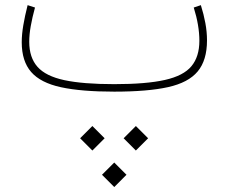

<svg xmlns="http://www.w3.org/2000/svg" viewBox="-20 -358 893 750"><path d="M764.6 -337.9Q775.9 -302.2 782.2 -267.8Q788.6 -233.4 788.6 -200.2Q788.6 -122.6 752.2 -78.9Q715.8 -35.2 636.2 -17.6Q556.6 0 426.3 0Q297.9 0 218 -17.3Q138.2 -34.7 101.6 -76.9Q64.9 -119.1 64.9 -192.9Q64.9 -223.1 71 -259.3Q77.1 -295.4 87.9 -337.9L116.7 -328.6Q106 -289.6 100.1 -256.1Q94.2 -222.7 94.2 -194.8Q94.2 -133.3 126.5 -96.9Q158.7 -60.5 231.4 -44.9Q304.2 -29.3 426.3 -29.3Q551.3 -29.3 624 -45.7Q696.8 -62 727.8 -99.4Q758.8 -136.7 758.8 -198.7Q758.8 -258.3 736.8 -328.6ZM462.9 182.1 510.7 134.3 558.6 182.1 510.7 230ZM293 182.1 340.8 134.3 388.7 182.1 340.8 230ZM378.4 324.7 426.3 276.9 474.1 324.7 426.3 372.6Z"/></svg>

Font: Estedad-FD Thin
Style: Regular
Weight: 100
Designer: Amin Abedi
Version: Version 7.3